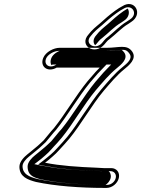

<svg xmlns="http://www.w3.org/2000/svg" viewBox="-20 -892 691 940"><path d="M489.4 -672.6C440.8 -619.1 365.2 -670.6 413.4 -723.4L425.1 -737.4C445.7 -760 464.8 -772.2 486 -792.2C509.4 -813.6 536.8 -835.8 562.8 -852.5L578.6 -861.4C638.8 -900.9 683.3 -823.2 622.2 -784.5L607.4 -774.5C577.3 -757.3 546.4 -723.9 516.9 -701C510.8 -696.8 505.7 -692.2 501.3 -686.8ZM113.5 -135.8C99.5 -124.4 74.5 -100.8 75 -74.7C75.9 -26.4 115.6 -11.9 156.1 -1.2C250 18.9 371.5 28 489 28H502C528.7 28 555.6 6.1 561.7 -20.5C567.9 -47.1 551.1 -69 524.4 -69H487.7C480.4 -69.6 467.9 -70.3 452.1 -71C363.9 -74.5 273.3 -80.5 200.6 -95.3C211 -103.3 224.9 -113.9 237.4 -125.7C261.9 -146.2 276.7 -166.5 297.8 -188.2C305 -195.5 311.2 -204.7 319.8 -213.5C375.7 -281.3 429.4 -377.7 487.1 -446.7C518.9 -483.8 552.6 -524.3 587.3 -552.2C609.8 -570.5 652.2 -604 627.1 -639.6C601.2 -676.5 560.9 -658 503.6 -658H272.4C242.6 -658 203.7 -637.8 191.6 -608.3C174 -565.7 213.8 -535.6 257.4 -561H468.2L448.7 -540.6C436.1 -526.5 423.1 -511.5 409.3 -495.2C352.2 -425.9 297.8 -331.3 243.9 -264.4C225.4 -245.1 210.7 -224 193.8 -205L174.9 -187.2C161.1 -173.8 145.6 -162.9 130.6 -149.7ZM478.7 -680.7 490.2 -694.5C495.7 -701.3 501 -706.2 509.6 -712.3C535.8 -732.8 567.1 -766.7 601.3 -786.7L615.8 -796.4C660 -824.4 625 -875.8 584.5 -849.2L568.6 -840.2C545.2 -825.1 517.4 -802.8 495.2 -782.5C472.4 -761.1 455.3 -750.3 435.8 -729.3L424.1 -715.3C391 -678.9 444.7 -644.1 478.7 -680.7ZM162.8 -15.8C121.3 -26.9 91.1 -39.4 90.4 -78.3C90 -95.1 107.9 -114 121.7 -125.2L139.1 -139.3C153 -151.6 169.1 -162.9 184.3 -177.8L203.8 -196C222.2 -216.7 237.2 -238 254.6 -256.3C310.1 -325.2 364.9 -420.1 420.4 -487.4C433.7 -503.2 447.2 -518.8 459 -532.1L501.2 -576H256.3L251.9 -573.5C221.1 -555.5 193.4 -575.8 205.7 -605.7C213.8 -625.2 244.3 -643 268.9 -643H500.2C512.5 -643 534.4 -644.9 543.8 -645L544.5 -645C586.4 -648.9 597 -653.2 613.8 -629.4C630.9 -605.2 604.7 -583.6 579.2 -562.9C542 -532.9 508 -491.7 476.2 -454.6C416.8 -383.6 362.1 -286.1 309.2 -221.8C298.8 -210.8 293.3 -202.7 287.8 -197.1C265.4 -174.1 251.3 -154.8 229 -136.1C216.6 -125.7 203.7 -114.5 192.9 -106.4L166.5 -86.3L194.3 -80.6C204.5 -78.5 213.3 -77.7 226.9 -75.1C291.4 -62.4 373.4 -59 448.1 -56C464.1 -55.3 476.2 -54.6 483.7 -54H521C539.3 -54 551 -38.8 546.7 -20.5C542.5 -2.2 523.8 13 505.5 13H492.5C376.3 13 254.6 3.8 162.8 -15.8ZM451.3 -676.1 463 -690.1C467.9 -696.1 473.9 -701.6 481.4 -706.9C508.9 -728.4 538.3 -760.9 573.4 -781.4L587.7 -791.1C611.9 -806.4 616.2 -834 605.1 -850.3C577.2 -834.5 548.2 -810.7 523.1 -787.6C500.7 -766.6 482.8 -755.3 463.2 -733.9L451.5 -719.9C433.6 -700.3 436 -681.2 445.7 -670.6C447.3 -672 449.2 -673.8 451.3 -676.1ZM492.5 13H496.7C505 8.5 518.1 -4.9 521.7 -20.5C525.3 -35.9 518.8 -49.1 512.1 -54H480C471.3 -54.7 462.2 -55.3 444.4 -56.1C369.8 -59 285.1 -62.2 212.2 -76.4C201.7 -78.3 193 -79.2 179 -82L148.2 -88.3L164.8 -101C175.5 -109.1 188 -118.6 200.6 -130.4C224.2 -150.2 238.1 -169.5 260.2 -192.2C266.2 -198.4 272.5 -207.4 281.8 -217.1C336.6 -283.7 390.3 -380 448.9 -450.1C480.8 -487.2 514.4 -527.9 551.1 -557.5C573.8 -575.9 609.1 -605.1 588.3 -634.7C583.4 -641.5 579 -645.5 575.8 -647.6C549.3 -645.5 539.1 -643 500.2 -643H272.3C263.3 -640.4 239.5 -627.4 231.2 -607.3C225.4 -593.2 226.9 -581.1 232.1 -572.9L237.4 -576H524.1L486.5 -536.8C474.4 -523.2 461.1 -507.8 447.6 -491.9C391.3 -423.6 336.8 -328.8 281.9 -260.9C264.1 -242.1 249.2 -220.9 231.4 -201L212.2 -182.9C197.2 -168.3 181.7 -157.5 167.1 -144.6L149.8 -130.5C137 -120.2 114.7 -98.6 115.1 -76.1C116 -31.9 145.9 -23.1 179.8 -14C266.7 4.3 382 13 492.5 13Z"/></svg>

Font: HoneyBee
Style: BlurIt
Weight: 700
Foundry: Cannot Into Space Fonts
Version: Version 0.89